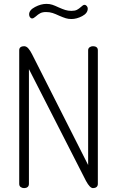

<svg xmlns="http://www.w3.org/2000/svg" viewBox="-20 -969 603 989"><path d="M423 -37 129 -613V-22Q129 -11 122 -5.5Q115 0 104 0Q94 0 86.5 -5.5Q79 -11 79 -22V-710Q79 -721 86 -726Q93 -731 104 -731Q116 -731 126 -719.5Q136 -708 145 -690L434 -119V-710Q434 -720 441.5 -725.5Q449 -731 459 -731Q470 -731 477 -726Q484 -721 484 -710V-22Q484 -11 477 -5.5Q470 0 459 0Q443 0 423 -37ZM164 -884Q159 -880 154.5 -877Q150 -874 146 -874Q139 -874 134.5 -880Q130 -886 130 -895Q130 -917 160.5 -933Q191 -949 219 -949Q236 -949 249.5 -944.5Q263 -940 282 -931Q302 -922 316.5 -917.5Q331 -913 348 -913Q366 -913 376.5 -918.5Q387 -924 398 -934Q408 -944 415 -944Q422 -944 427 -938Q432 -932 432 -925Q432 -901 403.5 -886Q375 -871 348 -871Q332 -871 319 -875Q306 -879 285 -888Q266 -897 251 -902Q236 -907 217 -907Q199 -907 187.5 -901Q176 -895 164 -884Z"/></svg>

Font: Dosis
Style: Regular
Weight: 400
Designer: Edgar Tolentino, Pablo Impallari, Igino Marini
Foundry: Edgar Tolentino, Pablo Impallari, Igino Marini
Version: Version 1.007;Glyphs 3.1.1 (3134)